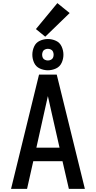

<svg xmlns="http://www.w3.org/2000/svg" viewBox="-20 -1215 616 1235"><path d="M51 0H154L194 -178H382L423 0H526L345 -735H231ZM214 -265 264 -490Q270 -517 276 -543.5Q282 -570 288 -597Q294 -570 300 -543.5Q306 -517 312 -490L363 -265ZM288 -763Q315 -763 340 -774.5Q365 -786 376.5 -811Q388 -836 388 -863Q388 -890 376.5 -915.5Q365 -941 340 -952.5Q315 -964 288 -964Q261 -964 236 -952.5Q211 -941 199.5 -915.5Q188 -890 188 -863Q188 -836 199.5 -811Q211 -786 236 -774.5Q261 -763 288 -763ZM288 -826Q278 -826 268.5 -830.5Q259 -835 255 -844Q251 -853 251 -863Q251 -873 255 -882.5Q259 -892 268.5 -896.5Q278 -901 288 -901Q298 -901 307.5 -896.5Q317 -892 321 -882.5Q325 -873 325 -863Q325 -853 321 -844Q317 -835 307.5 -830.5Q298 -826 288 -826ZM271 -979 428 -1131 349 -1195 211 -1028Z"/></svg>

Font: Iosevka Sparkle Medium
Style: Regular
Weight: 500
Designer: Belleve Invis
Foundry: Belleve Invis
Version: Version 4.5.0; ttfautohint (v1.8.3)